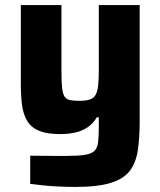

<svg xmlns="http://www.w3.org/2000/svg" viewBox="-20 -530 631 756"><path d="M277 206Q246 206 213 204.5Q180 203 150.5 200Q121 197 99 194V83Q130 83 154.5 83.5Q179 84 199.5 84Q220 84 238 84Q285 84 312 80Q339 76 351 65Q363 54 366 31.5Q369 9 369 -27V-68H361Q347 -44 326 -29.5Q305 -15 277.5 -8.5Q250 -2 217 -2Q166 -2 135 -14.5Q104 -27 88 -52.5Q72 -78 67 -114.5Q62 -151 62 -200V-510H222V-249Q222 -208 224.5 -184.5Q227 -161 234 -150Q241 -139 255 -136Q269 -133 293 -133Q319 -133 334.5 -138.5Q350 -144 357 -157.5Q364 -171 366.5 -194.5Q369 -218 369 -253V-510H530V-57Q530 10 523 59.5Q516 109 492 141.5Q468 174 416.5 190Q365 206 277 206Z"/></svg>

Font: Saira Thin
Style: Bold
Weight: 700
Version: Version 1.101